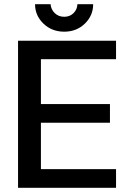

<svg xmlns="http://www.w3.org/2000/svg" viewBox="-20 -895 610 915"><path d="M66 -701H533V-613H175V-399H504V-310H175V-89H533V0H66ZM147 -875H221Q223 -850 241 -832.5Q259 -815 286 -815Q313 -815 330.5 -832.5Q348 -850 349 -875H424Q424 -821 384.5 -782.5Q345 -744 286 -744Q227 -744 187 -782.5Q147 -821 147 -875Z"/></svg>

Font: LT Superior Semi-bold
Style: Regular
Weight: 600
Designer: Daniel Lyons
Foundry: LyonsType
Version: Version 1.0